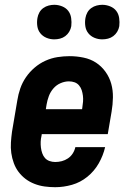

<svg xmlns="http://www.w3.org/2000/svg" viewBox="-20 -772 540 800"><path d="M210 8Q188 8 166 5Q144 2 123.5 -6Q103 -14 86.5 -26.5Q70 -39 57.5 -55.5Q45 -72 37.5 -92.5Q30 -113 27 -134.5Q24 -156 25.5 -178.5Q27 -201 30 -223L52 -353Q56 -379 64.5 -403.5Q73 -428 88 -450Q103 -472 124 -490Q145 -508 169.5 -519Q194 -530 219.5 -534Q245 -538 270 -538Q299 -538 328 -532Q357 -526 380 -511Q403 -496 419.5 -473Q436 -450 443.5 -423Q451 -396 450.5 -366Q450 -336 445 -307L429 -213H154L153 -206Q150 -194 149.5 -181.5Q149 -169 150.5 -157Q152 -145 156 -133.5Q160 -122 167.5 -113.5Q175 -105 186.5 -101Q198 -97 210 -97Q224 -97 237.5 -100.5Q251 -104 263 -112Q275 -120 283 -132.5Q291 -145 294 -159H418Q410 -124 391.5 -91.5Q373 -59 344 -35.5Q315 -12 280 -2Q245 8 210 8ZM171 -317H322L323 -324Q325 -336 326 -348.5Q327 -361 325.5 -373Q324 -385 320.5 -396Q317 -407 309.5 -416Q302 -425 291 -429Q280 -433 267 -433Q250 -433 232.5 -425.5Q215 -418 202.5 -403.5Q190 -389 183.5 -371.5Q177 -354 174 -336ZM406 -608Q389 -608 373.5 -614.5Q358 -621 348 -633.5Q338 -646 335.5 -663Q333 -680 336 -697Q338 -709 344 -720Q350 -731 360.5 -738.5Q371 -746 383 -749Q395 -752 406 -752Q423 -752 439 -745.5Q455 -739 464.5 -726.5Q474 -714 476.5 -697Q479 -680 477 -663Q475 -651 468.5 -640Q462 -629 452 -621.5Q442 -614 430 -611Q418 -608 406 -608ZM206 -608Q189 -608 173.5 -614.5Q158 -621 148 -633.5Q138 -646 135.5 -663Q133 -680 136 -697Q138 -709 144 -720Q150 -731 160.5 -738.5Q171 -746 183 -749Q195 -752 206 -752Q223 -752 239 -745.5Q255 -739 264.5 -726.5Q274 -714 276.5 -697Q279 -680 277 -663Q275 -651 268.5 -640Q262 -629 252 -621.5Q242 -614 230 -611Q218 -608 206 -608Z"/></svg>

Font: Iosevka Curly XBdObl
Style: Regular
Weight: 800
Italic angle: -9°
Monospace: yes
Designer: Belleve Invis
Foundry: Belleve Invis
Version: Version 11.1.0; ttfautohint (v1.8.3)